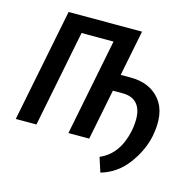

<svg xmlns="http://www.w3.org/2000/svg" viewBox="-99 -629 880 867"><g transform="rotate(15 341.0 -196.0)"><path d="M463.9 -314.9Q555.2 -314.9 603 -255.4Q650.9 -195.8 628.9 -84.5Q614.3 -14.6 566.4 49.3Q518.6 113.3 443.4 135.3L421.4 67.4Q507.8 30.8 531.7 -84.5Q545.9 -160.6 523.9 -198.7Q502 -236.8 448.2 -236.8H402.3L355 0H257.8L347.7 -451.7H198.2L108.4 0H11.7L117.2 -528.3H460.4L418 -314.9Z"/></g></svg>

Font: RobotoCondensed-Italic
Style: Italic
Weight: 400
Designer: Google
Version: Version 1.200311; 2013